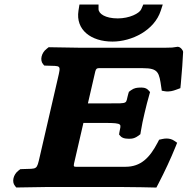

<svg xmlns="http://www.w3.org/2000/svg" viewBox="-20 -823 826 845"><path d="M366.9 -368 399.3 -508.4C402.3 -521.3 407.8 -523 415.1 -523H608.9C677.6 -523 680.4 -503.7 689.9 -438.1L692 -423.8L706.3 -421.3C715.7 -419.7 725.2 -420.3 733.7 -421.9C741.2 -423.3 748.1 -425.6 754.2 -427.8L773.8 -435L775.8 -454.2C779.9 -493.9 785.5 -576.2 785.9 -594.1C786 -601.6 774.2 -617 762.6 -617H760.4L758.2 -616.6C740.8 -613.7 736.3 -613 709.7 -613H326.8C326.8 -613 254.5 -614 204.6 -615L194.1 -615.2L184.8 -607.7C162.2 -590.5 154.7 -558.1 169.4 -540.9L174.8 -534.5L184.4 -534.1C249.1 -531.5 248.9 -540.1 234.3 -476.9L155.6 -136.1C141 -72.9 145.2 -81.5 79.3 -78.9L69.5 -78.5L61.1 -72.1C38.5 -54.9 31 -22.5 45.7 -5.3L51.5 2.2L62.2 2C111.5 1 186.4 0 186.4 0H513C566.5 0 649.1 2 649.1 2L668.2 2.5L677.9 -16C703.5 -65 733.2 -128.5 752.9 -177.9L759.6 -194.7L747 -203.4C742.3 -206.7 737 -209.2 731.2 -210.9C720.4 -214 708.1 -214.2 695.3 -211.4L680.3 -208.1L673 -194.1C638.7 -128.8 599.8 -89 532.4 -89H314.9C307.2 -89 302.6 -89.2 305.8 -103.2L347.1 -282H440.6C526.7 -282 510.8 -276 505.4 -240.3L504 -230.9L509.9 -224.3C518.9 -214.3 530.5 -213.4 539.1 -212.8C550.9 -211.8 568.3 -210.6 586.9 -224.3L597.8 -232.3L599.6 -243.6C604.6 -274.9 608.8 -293.1 616.4 -326C623.7 -357.6 629.6 -379.7 637.3 -406.8L640.4 -417.9L633.4 -425.7C621.6 -438.9 604.6 -438 592.8 -437.4C583.5 -436.9 570.8 -436.3 556.4 -425.7L547.3 -418.9L544.4 -409.4C531.6 -365.9 549.7 -368 460.5 -368ZM696.3 -803H610.6L601.6 -782.4C593.7 -764.1 549.9 -742 498.3 -742C443 -742 413.7 -762.9 413.7 -783L413.7 -803H329.7L325.4 -776.2C312 -690.8 381.7 -640 474.8 -640C559.8 -640 659.1 -688.8 687.5 -775.9Z"/></svg>

Font: Linux Libertine Mono O 
Style: Mono Bold Oblique
Weight: 400
Italic angle: -13°
Designer: Philipp H. Poll
Foundry: Philipp H. Poll
Version: Version 5.1.7